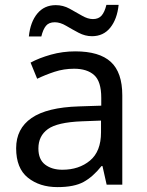

<svg xmlns="http://www.w3.org/2000/svg" viewBox="-20 -755 601 785"><path d="M288 -545Q386 -545 433 -502Q480 -459 480 -365V0H416L399 -76H395Q360 -32 321.5 -11Q283 10 215 10Q142 10 94 -28.5Q46 -67 46 -149Q46 -229 109 -272.5Q172 -316 303 -320L394 -323V-355Q394 -422 365 -448Q336 -474 283 -474Q241 -474 203 -461.5Q165 -449 132 -433L105 -499Q140 -518 188 -531.5Q236 -545 288 -545ZM314 -259Q214 -255 175.5 -227Q137 -199 137 -148Q137 -103 164.5 -82Q192 -61 235 -61Q303 -61 348 -98.5Q393 -136 393 -214V-262ZM98 -606Q104 -665 132.5 -699.5Q161 -734 208 -734Q238 -734 264.5 -719.5Q291 -705 315 -691Q339 -677 360 -677Q383 -677 395.5 -691.5Q408 -706 415 -735H465Q459 -677 431 -642Q403 -607 356 -607Q328 -607 301.5 -621Q275 -635 250.5 -649.5Q226 -664 204 -664Q180 -664 168 -649.5Q156 -635 149 -606Z"/></svg>

Font: Noto Znamenny Musical Notation
Style: Regular
Weight: 400
Version: Version 1.003; ttfautohint (v1.8.4.7-5d5b)